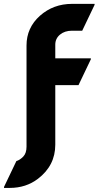

<svg xmlns="http://www.w3.org/2000/svg" viewBox="-57 -757 506 978"><path d="M-36.6 200.2V195.3L26.4 63.5Q44.4 58.1 61.3 40.8Q78.1 23.4 78.1 -9.8V-525.4Q78.1 -615.7 146.5 -676.8Q214.8 -737.3 310.1 -737.3H424.8V-732.4L361.8 -600.6H310.1Q272.5 -600.6 248.5 -580.6Q224.6 -560.5 224.6 -529.8V-460H405.8V-455.1L342.8 -323.2H224.6V-20Q224.6 86.4 136.2 153.8Q75.2 200.2 -7.3 200.2Z"/></svg>

Font: Nova Round
Style: Bold
Weight: 700
Designer: Wojciech Kalinowski "wmk69" (wmk69@o2.pl)
Foundry: Wojciech Kalinowski "wmk69" (wmk69@o2.pl)
Version: Version 3.1.0; 2021-05-23